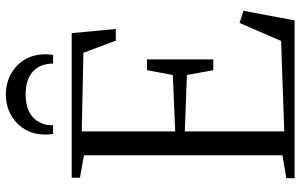

<svg xmlns="http://www.w3.org/2000/svg" viewBox="-201 -801 1002 640"><g transform="rotate(-90 300.0 -481.0)"><path d="M102.5 -40.5V-702L27.5 -715.5V-743H509.5L523.5 -596H484.5L444 -704L182 -709.5V-398L370 -406L386 -492H422V-271H386L370 -359L182 -366V-34.5L483.5 -45L543.5 -183.5L584 -170.5L552 0H26V-27.5ZM305 -962.5Q342 -962.5 372.5 -946Q403 -929.5 421 -900Q439 -870.5 439 -830.5Q439 -824 438.5 -818Q438 -812 437 -805H408Q408 -809.5 407.8 -814.5Q407.5 -819.5 406.5 -824Q404 -843.5 392.5 -860Q381 -876.5 359.8 -886.5Q338.5 -896.5 305 -896.5Q272.5 -896.5 251 -886.5Q229.5 -876.5 218.2 -860Q207 -843.5 203.5 -824Q203 -819.5 202.8 -814.5Q202.5 -809.5 202.5 -805H173.5Q172.5 -812 172 -818Q171.5 -824 171.5 -830.5Q171.5 -870.5 189.5 -900Q207.5 -929.5 237.8 -946Q268 -962.5 305 -962.5Z"/></g></svg>

Font: Merriweather 96pt Light
Style: Regular
Weight: 300
Version: Version 2.100